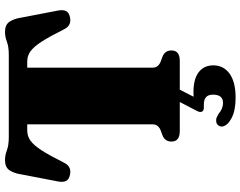

<svg xmlns="http://www.w3.org/2000/svg" viewBox="-119 -637 984 786"><g transform="rotate(-90 373.0 -244.0)"><path d="M205.5 -700H540.5Q575 -700 595.2 -707.8Q615.5 -715.5 635 -715.5Q659.5 -715.5 671.5 -703.8Q683.5 -692 691 -664L723 -497.5Q731 -455.5 695 -449.5Q679 -446 666.8 -451.5Q654.5 -457 646 -474Q616.5 -533 595.5 -565.5Q574.5 -598 556 -611.2Q537.5 -624.5 514.5 -624.5H489V-111Q489 -88 514.5 -78L533.5 -71Q559.5 -61 559.5 -34Q559.5 0 516.5 0H229.5Q186.5 0 186.5 -34Q186.5 -61 212.5 -71L231.5 -78Q257 -88 257 -111V-624.5H231.5Q209 -624.5 190.2 -611.2Q171.5 -598 150.5 -565.5Q129.5 -533 100 -474Q91.5 -457 79.2 -451.5Q67 -446 51 -449.5Q15 -455.5 23 -497.5L55 -664Q62.5 -692 74.5 -703.8Q86.5 -715.5 111 -715.5Q130.5 -715.5 150.8 -707.8Q171 -700 205.5 -700ZM352 -7H402.5L370 56.5Q378.5 56 389 56Q442.5 56 470.5 77.5Q498.5 99 498.5 137.5Q498.5 179 464.5 203.8Q430.5 228.5 366.5 228.5Q313.5 228.5 282.5 212Q251.5 195.5 248 174Q247.5 163 254.2 156Q261 149 270.5 149Q279 148 285.5 151.2Q292 154.5 299.5 158.5Q321 177 345 177Q378.5 177 378.5 135.5Q378.5 98.5 338.5 98.5H325.5Q312.5 98.5 309 90.8Q305.5 83 311 72Z"/></g></svg>

Font: Fraunces 9pt S000 Black
Style: Regular
Weight: 900
Version: Version 1.000; ttfautohint (v1.8.3)